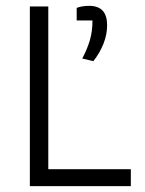

<svg xmlns="http://www.w3.org/2000/svg" viewBox="-20 -636 496 656"><path d="M261 -436Q278 -468 287 -498.5Q296 -529 296 -566H242V-609Q260 -616 285 -616Q346 -616 346 -550Q346 -518 333.5 -486.5Q321 -455 299 -427ZM82 -614H145V-58H427V0H82Z"/></svg>

Font: Athiti
Style: Regular
Weight: 400
Designer: CadsonDemak Team
Foundry: CadsonDemak
Version: Version 1.033